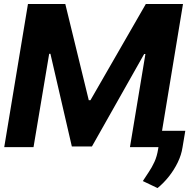

<svg xmlns="http://www.w3.org/2000/svg" viewBox="-20 -748 993 976"><path d="M122.1 -727.5H312L431.2 -238.8H439.9L721.2 -727.5H910.2L790 0H640.6L719.2 -473.6H712.9L447.3 -3.4H345.2L236.3 -474.6H230L150.4 0H1.5ZM921.9 -83 907.7 1.5Q901.9 40 883.3 78.1Q864.7 116.2 838.1 149.7Q811.5 183.1 780.8 208L706.1 172.4Q720.7 149.4 736.6 126Q752.4 102.5 765.1 75Q777.8 47.4 783.7 10.7L798.8 -83Z"/></svg>

Font: Inter Tight
Style: Bold Italic
Weight: 700
Italic angle: -9.39999°
Designer: Rasmus Andersson
Foundry: rsms
Version: Version 3.004